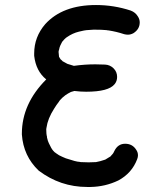

<svg xmlns="http://www.w3.org/2000/svg" viewBox="-20 -728 635 764"><path d="M340 16H327Q220 16 134 -49Q73 -107 67 -193V-196Q67 -315 164 -412Q123 -445 116 -506V-515Q116 -581 160 -632Q229 -708 362 -708Q433 -708 500 -686Q519 -679 529 -662Q536 -651 536 -639Q536 -612 511 -596Q500 -590 489 -590Q482 -590 474 -592Q444 -602 412 -607Q407 -607 405 -608Q387 -610 353 -610L324 -608Q319 -608 294 -602Q269 -596 246 -580Q245 -580 245 -579L243 -578Q236 -572 232 -567Q231 -565 230 -564Q229 -563 228 -563Q223 -553 220 -547Q217 -541 215 -530Q214 -529 214 -526.5Q214 -524 213 -522L215 -501H216Q217 -497 220 -494V-493L228 -486V-485L248 -474L274 -466Q317 -472 359 -472Q378 -472 398 -471Q418 -470 432 -456Q446 -442 446 -422Q446 -405 436 -393Q412 -363 323 -363Q300 -363 276 -366L262 -362Q250 -356 240 -349L229 -340Q216 -327 216 -326Q216 -325 215 -324Q204 -310 195 -295Q170 -256 165 -220L164 -214Q164 -194 167 -184V-181L171 -166Q172 -165 172.5 -163.5Q173 -162 173.5 -160Q174 -158 175 -157Q184 -137 191.5 -128.5Q199 -120 201 -120L202 -119Q215 -109 228 -104L242 -98Q284 -84 296 -84L301 -83L333 -82L362 -83Q379 -86 396 -92L399 -93L417 -104H418L427 -114Q430 -117 432 -121L435 -127Q449 -156 478 -156Q507 -156 522 -132Q529 -122 529 -110Q529 -103 526 -95Q505 -39 451 -10Q399 15 340 16Z"/></svg>

Font: Bad Comic
Style: Regular
Weight: 400
Designer: GGBotNet
Foundry: f0n7
Version: 0.9